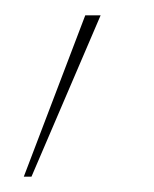

<svg xmlns="http://www.w3.org/2000/svg" viewBox="-20 -742 201 250"><path d="M111 -722H91L11 -512H21Z"/></svg>

Font: Perun Thin
Style: Regular
Weight: 100
Foundry: Copyright (c) Stefan Peev, Context Ltd, 2016
Version: Version 1.089